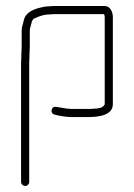

<svg xmlns="http://www.w3.org/2000/svg" viewBox="-20 -439 445 638"><path d="M77 166V-226C77 -239 79 -274 79 -286V-337C79 -342 80 -346 81 -349C85 -361 85 -376 97 -379C111 -385 125 -391 144 -391C152 -392 158 -392 163 -392H326C327 -388 328 -385 328 -382V-93C328 -92 327 -90 325 -88C320 -81 306 -78 294 -78C285 -77 278 -77 271 -77H218C201 -77 182 -82 167 -84C149 -87 145 -61 162 -58C177 -54 200 -50 218 -50H271C309 -50 355 -56 355 -93V-382C355 -401 345 -419 328 -419H163C158 -419 152 -419 143 -418C134 -418 127 -417 120 -415C92 -409 65 -399 59 -371C57 -360 52 -351 52 -337V-285C52 -274 50 -238 50 -226V166C50 173 57 179 64 179C71 179 77 173 77 166Z"/></svg>

Font: Electronic
Style: Lt
Weight: 300
Version: Version 1.011